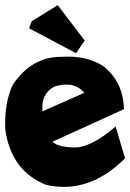

<svg xmlns="http://www.w3.org/2000/svg" viewBox="-21 -721 512 755"><path d="M386.7 -460Q464.4 -397 466.3 -291.5L186 -164.1Q204.6 -142.6 270.3 -141.1Q335.9 -139.6 433.6 -223.6L470.7 -98.6Q328.1 43.9 160.2 5.9Q22 -49.3 -0.5 -213.4Q-3.9 -317.4 28.8 -386.7Q103 -499 222.7 -497.6Q319.8 -503.9 386.7 -460ZM146 -283.2 310.5 -356Q269.5 -404.8 192.4 -380.4Q139.2 -351.6 146 -283.2ZM312 -561.5 277.8 -511.7 93.3 -609.9 104 -637.7 206.1 -700.7Z"/></svg>

Font: Lapsus Pro (theguybrush.com)
Style: Bold
Weight: 700
Designer: Jose Roses
Version: Version 1.00 February 9, 2018, initial release